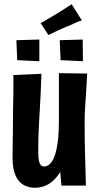

<svg xmlns="http://www.w3.org/2000/svg" viewBox="-20 -873 462 903"><path d="M145 10Q112 10 88 -5Q64 -20 51.5 -51.5Q39 -83 39 -132Q39 -153 39.5 -181Q40 -209 40.5 -243.5Q41 -278 41 -317Q41 -344 41.5 -367.5Q42 -391 42.5 -414.5Q43 -438 43 -463.5Q43 -489 43 -520L175 -526Q174 -501 173 -477.5Q172 -454 171 -428.5Q170 -403 168 -372.5Q166 -342 164 -301Q163 -279 162 -258.5Q161 -238 160.5 -220Q160 -202 160 -185.5Q160 -169 160 -155Q160 -132 163 -117.5Q166 -103 172 -96.5Q178 -90 188 -90Q200 -90 212.5 -100Q225 -110 235 -134.5Q245 -159 251 -201.5Q257 -244 257 -309L316 -311Q315 -257 308 -208.5Q301 -160 288 -120Q275 -80 254.5 -51Q234 -22 206.5 -6Q179 10 145 10ZM269 0 259 -112Q258 -165 257.5 -213.5Q257 -262 257 -309Q257 -339 257 -372Q257 -405 257 -436Q257 -467 257 -491.5Q257 -516 257 -529L390 -527Q388 -491 386.5 -464Q385 -437 383.5 -415.5Q382 -394 380.5 -373Q379 -352 378.5 -330.5Q378 -309 378 -282Q378 -257 378.5 -221.5Q379 -186 380 -147.5Q381 -109 382 -76Q383 -43 383.5 -22Q384 -1 384 0ZM208 -708 171 -764Q182 -770 193 -776.5Q204 -783 217.5 -791Q231 -799 248 -809Q264 -819 276 -826.5Q288 -834 298 -841Q308 -848 317 -853L365 -777Q351 -773 339 -767.5Q327 -762 315 -756.5Q303 -751 287 -745Q272 -739 253 -730Q234 -721 220.5 -714.5Q207 -708 208 -708ZM165 -585 61 -590 57 -684 165 -687ZM370 -585 265 -590 261 -684 369 -687Z"/></svg>

Font: Truculenta Black
Style: Regular
Weight: 900
Version: Version 1.002